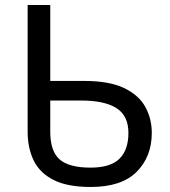

<svg xmlns="http://www.w3.org/2000/svg" viewBox="-20 -734 675 764"><path d="M341 10Q248 10 193 -18Q138 -46 114 -95.5Q90 -145 90 -210V-714H180V-412H314Q414 -412 473 -384Q532 -356 558 -309Q584 -262 584 -205Q584 -111 524 -50.5Q464 10 341 10ZM340 -67Q420 -67 455.5 -102.5Q491 -138 491 -205Q491 -274 443 -304Q395 -334 303 -334H180V-210Q180 -132 217.5 -99.5Q255 -67 340 -67Z"/></svg>

Font: Noto Sans
Style: Regular
Weight: 400
Designer: Monotype Design Team
Foundry: Monotype Imaging Inc.
Version: Version 2.007